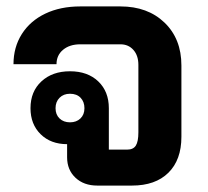

<svg xmlns="http://www.w3.org/2000/svg" viewBox="-20 -578 647 598"><path d="M545 -374V-152Q545 -80 504.5 -40Q464 0 391 0H283Q241 0 215 -24.5Q189 -49 189 -88V-129Q138 -129 106.5 -160Q75 -191 75 -241Q75 -293 109 -324.5Q143 -356 198 -356Q253 -356 286 -324.5Q319 -293 319 -241V-112H376Q395 -112 403 -124.5Q411 -137 411 -166V-376Q411 -405 395.5 -422.5Q380 -440 355 -440H230Q197 -440 176.5 -423Q156 -406 156 -378H22Q22 -431 48 -472Q74 -513 121 -535.5Q168 -558 230 -558H355Q440 -558 492.5 -507.5Q545 -457 545 -374ZM198 -197Q218 -197 230.5 -209Q243 -221 243 -241Q243 -261 231 -273.5Q219 -286 198 -286Q178 -286 165.5 -273.5Q153 -261 153 -241Q153 -221 165.5 -209Q178 -197 198 -197Z"/></svg>

Font: Bai Jamjuree
Style: Bold
Weight: 700
Designer: Katatrad Aksorn Co.,Ltd.
Foundry: Cadson Demak Co.,Ltd.
Version: Version 1.000; ttfautohint (v1.6)